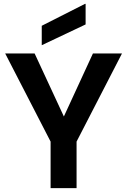

<svg xmlns="http://www.w3.org/2000/svg" viewBox="-20 -978 661 998"><path d="M243 0V-242L7 -700H160L315 -366H309L463 -700H614L378 -242V0ZM197 -743V-844L422 -958H425V-851Z"/></svg>

Font: DM Sans 9pt 36pt
Style: Bold
Weight: 700
Version: Version 4.004;gftools[0.9.30]